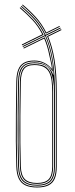

<svg xmlns="http://www.w3.org/2000/svg" viewBox="-20 -824 332 850"><path d="M144.2 6Q112.5 6 92.6 -3.4Q72.8 -12.8 63 -33.2Q53.2 -53.8 52.2 -87Q50.5 -143 50.1 -198.2Q49.8 -253.5 50.4 -317.5Q51 -381.5 52.2 -463Q52.8 -495 60.6 -515.6Q68.5 -536.2 85.9 -546.1Q103.2 -556 132.2 -556Q156 -556 176.1 -545.9Q196.2 -535.8 207.8 -520.5H209.8Q208 -537.5 204.2 -552.5Q200.5 -567.5 197.8 -581.2Q193.8 -602 188.1 -619.9Q182.5 -637.8 175.8 -653.5L85.2 -609L83.5 -612.5L178 -659Q186 -640.5 192.4 -619.9Q198.8 -599.2 203.5 -574.2Q207 -560 209.9 -543.1Q212.8 -526.2 214.2 -508H212.2Q201.8 -528.2 180 -540.1Q158.2 -552 132.2 -552Q105.5 -552 88.9 -543Q72.2 -534 64.5 -514.4Q56.8 -494.8 56.2 -463Q54.8 -376 54.2 -310.5Q53.8 -245 54.2 -191.6Q54.8 -138.2 56.2 -87.2Q57.8 -39.5 78 -18.8Q98.2 2 144.2 2Q188.8 2 208 -18.8Q227.2 -39.5 227.2 -87Q227.2 -134.5 227.2 -186.9Q227.2 -239.2 227.2 -296.6Q227.2 -354 227.2 -416Q227.2 -502 217.1 -561.6Q207 -621.2 188.2 -664L250.5 -694.8L252.2 -691L193.2 -662Q211.5 -619.5 221.4 -560.2Q231.2 -501 231.2 -416Q231.2 -354 231.2 -296.6Q231.2 -239.2 231.2 -186.9Q231.2 -134.5 231.2 -87Q231.2 -53.8 222.5 -33.2Q213.8 -12.8 194.6 -3.4Q175.5 6 144.2 6ZM144.2 -2Q101.2 -2 81.4 -21.5Q61.5 -41 60.2 -87.2Q58 -163 58 -251.8Q58 -340.5 60.2 -463Q61 -508.5 77.8 -528.2Q94.5 -548 132.2 -548Q166.2 -548 187.1 -532.2Q208 -516.5 215.2 -493.5H217.2Q216.2 -512.8 214.2 -531.1Q212.2 -549.5 209.2 -565.2Q203.8 -595 196.6 -619.5Q189.5 -644 180 -664.5L81.8 -616.2L80 -619.8L178.2 -668Q159.2 -708.2 132.5 -737.5Q105.8 -766.8 72.5 -794.8L75 -798Q108.2 -770 135.4 -740.4Q162.5 -710.8 181.5 -669.8L247 -701.8L248.8 -698.2L183.2 -666Q202.5 -623.5 212.9 -563.6Q223.2 -503.8 223.2 -416Q223.2 -354 223.2 -296.6Q223.2 -239.2 223.2 -186.9Q223.2 -134.5 223.2 -87Q223.2 -41.5 205 -21.8Q186.8 -2 144.2 -2ZM144.2 -6Q184.5 -6 201.9 -24.9Q219.2 -43.8 219.2 -87Q219.2 -134.5 219.2 -186.9Q219.2 -239.2 219.2 -296.6Q219.2 -354 219.2 -416Q219.2 -474.5 203.5 -509.2Q187.8 -544 132.2 -544Q94 -544 79.5 -523.8Q65 -503.5 64.2 -462.8Q62.8 -376 62.2 -310.5Q61.8 -245 62.2 -191.8Q62.8 -138.5 64.2 -87.5Q65.5 -43.8 84.1 -24.9Q102.8 -6 144.2 -6ZM144.2 -10Q104.2 -10 86.9 -28.2Q69.5 -46.5 68.2 -87.5Q66 -163.8 66 -252Q66 -340.2 68.2 -462.8Q69 -502 82.9 -521Q96.8 -540 132.2 -540Q169.5 -540 187.1 -524.4Q204.8 -508.8 210 -480.9Q215.2 -453 215.2 -416Q215.2 -354 215.2 -296.6Q215.2 -239.2 215.2 -186.9Q215.2 -134.5 215.2 -87Q215.2 -45.8 198.8 -27.9Q182.2 -10 144.2 -10ZM144.2 -14Q180 -14 195.6 -30.9Q211.2 -47.8 211.2 -87Q211.2 -122.8 211.2 -161.1Q211.2 -199.5 211.2 -240.6Q211.2 -281.8 211.2 -325.6Q211.2 -369.5 211.2 -416Q211.2 -443.5 208.5 -465.6Q205.8 -487.8 197.8 -503.5Q189.8 -519.2 174 -527.6Q158.2 -536 132.2 -536Q99 -536 86 -518.1Q73 -500.2 72.2 -462.8Q70.8 -376.8 70.2 -311.1Q69.8 -245.5 70.2 -191.9Q70.8 -138.2 72.2 -87.5Q73.5 -48.2 90.2 -31.1Q107 -14 144.2 -14ZM78.2 -623.2 76.5 -627 167.2 -671.8Q149.2 -707.8 123.9 -735Q98.5 -762.2 67.2 -788.8L70 -791.8Q100.2 -766 127 -737.4Q153.8 -708.8 172.8 -669.8ZM183 -675Q163.8 -714.5 137.2 -743.8Q110.8 -773 77.8 -801L80.2 -804Q112.8 -776.8 139 -747.9Q165.2 -719 184.8 -680.2L243.2 -709L245 -705.5Z"/></svg>

Font: Big Shoulders Inline Display Thin Thin
Style: Regular
Weight: 250
Version: Version 2.002